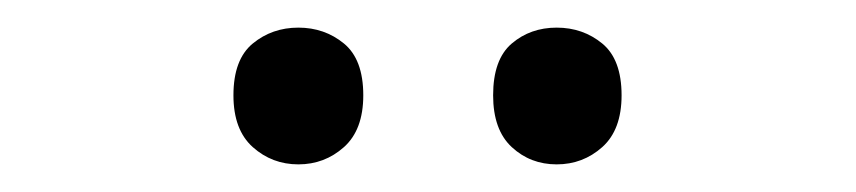

<svg xmlns="http://www.w3.org/2000/svg" viewBox="-20 -750 620 139"><path d="M149 -681Q149 -707 163 -718.5Q177 -730 196 -730Q215 -730 229 -718.5Q243 -707 243 -681Q243 -656 229 -643.5Q215 -631 196 -631Q177 -631 163 -643.5Q149 -656 149 -681ZM337 -681Q337 -707 350.5 -718.5Q364 -730 383 -730Q402 -730 416 -718.5Q430 -707 430 -681Q430 -656 416 -643.5Q402 -631 383 -631Q364 -631 350.5 -643.5Q337 -656 337 -681Z"/></svg>

Font: Noto Sans IKEA
Style: Regular
Weight: 400
Designer: Monotype Design Team
Foundry: Monotype Imaging Inc.
Version: Version 2.001